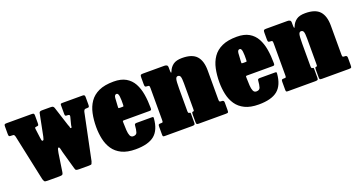

<svg xmlns="http://www.w3.org/2000/svg" viewBox="-49 -1014 2802 1509"><g transform="rotate(-20 1351.5 -260.0)"><path d="M246 -323.5 282.5 -506.5Q285 -520 306 -520H373Q389 -520 395.5 -517.8Q402 -515.5 407 -504.5L459.5 -341.5Q467.5 -324.5 467.5 -317.8Q467.5 -311 473.5 -311Q480.5 -311 480.5 -318.5Q480.5 -326 484.5 -341.5L499 -397.5Q501.5 -408 496.2 -411.5Q491 -415 484.5 -415H477Q466 -415 463.5 -419.5Q461 -424 461 -433.5V-506.5Q461 -516.5 465 -518.2Q469 -520 479 -520H646Q656 -520 660.5 -516.2Q665 -512.5 665 -501V-438.5Q665 -424.5 662.2 -419.8Q659.5 -415 645 -415H638Q629 -415 624.5 -411.8Q620 -408.5 616 -396.5L536 -10.5Q531 4 528.2 9.5Q525.5 15 505 15H427Q405 15 398.5 11.5Q392 8 388.5 -7.5L346.5 -156.5Q342.5 -174.5 339.2 -187.5Q336 -200.5 329 -200.5Q323.5 -200.5 320 -188.2Q316.5 -176 314 -160.5L291 -7.5Q288.5 7.5 282.8 11.2Q277 15 256 15H160Q138 15 133.8 10Q129.5 5 124 -10.5L41.5 -397.5Q37.5 -409 34.2 -412Q31 -415 15 -415H8Q-5 -415 -7.5 -420.8Q-10 -426.5 -10 -438.5V-499.5Q-10 -513.5 -5.8 -516.8Q-1.5 -520 11 -520H219.5Q232.5 -520 237 -516.8Q241.5 -513.5 241.5 -499.5V-437.5Q241.5 -423.5 238.5 -419.2Q235.5 -415 221.5 -415H233.5Q219 -415 213 -412.8Q207 -410.5 209 -399.5L219 -322.5Q220.5 -309.5 222.5 -301.5Q224.5 -293.5 230.5 -293.5Q237 -293.5 239.8 -300.8Q242.5 -308 246 -323.5Z M662 -250Q662 -310 673 -362.5Q684 -415 711.5 -455Q739 -495 787.8 -517.5Q836.5 -540 912 -540Q974 -540 1013.8 -517Q1053.5 -494 1075.8 -453.5Q1098 -413 1107 -359.5Q1116 -306 1116 -245Q1116 -233.5 1113.2 -229.8Q1110.5 -226 1099 -226H886Q875.5 -226 875 -223.2Q874.5 -220.5 874.5 -211Q875 -175.5 876.8 -146.5Q878.5 -117.5 886.2 -100.2Q894 -83 912 -83Q938 -83 944.5 -102.5Q951 -122 954 -161Q955 -173 972 -173H1098Q1108.5 -173 1110.5 -170.8Q1112.5 -168.5 1112 -160Q1104.5 -64.5 1053 -22.2Q1001.5 20 895 20Q825.5 20 780 -2.2Q734.5 -24.5 708.8 -62.5Q683 -100.5 672.5 -149Q662 -197.5 662 -250ZM890 -329H908Q918.5 -329 919.5 -330.8Q920.5 -332.5 921 -342.5Q922.5 -384 919 -412.5Q915.5 -441 901 -441Q884 -441 881.2 -415Q878.5 -389 877 -347.5Q876.5 -336.5 876.8 -332.8Q877 -329 890 -329Z M1150 -415H1148Q1135 -415 1131.5 -419.5Q1128 -424 1128 -440.5V-493.5Q1128 -511 1131.8 -515.5Q1135.5 -520 1151 -520H1330Q1341.5 -520 1349.8 -515.5Q1358 -511 1358 -495V-477Q1358 -458.5 1360.2 -452.2Q1362.5 -446 1368.5 -461Q1380.5 -492 1406.5 -511Q1432.5 -530 1481 -530Q1565 -530 1601.5 -489.8Q1638 -449.5 1638 -369V-126.5Q1638 -111.5 1641.8 -108.2Q1645.5 -105 1657 -105H1660Q1678 -105 1678 -86.5V-26Q1678 -7.5 1674.8 -3.8Q1671.5 0 1654 0H1428.5Q1414.5 0 1411.5 -4.5Q1408.5 -9 1408.5 -23V-82Q1408.5 -92.5 1410 -98.8Q1411.5 -105 1419.5 -105H1420Q1426 -105 1427 -108.2Q1428 -111.5 1428 -124.5V-338Q1428 -378.5 1422.8 -393.2Q1417.5 -408 1401.5 -408Q1388 -408 1383 -389.8Q1378 -371.5 1378 -313V-124.5Q1378 -105 1387.5 -105H1388.5Q1395.5 -105 1397 -102Q1398.5 -99 1398.5 -86.5V-18.5Q1398.5 -5.5 1392 -2.8Q1385.5 0 1373.5 0H1144Q1132.5 0 1130.2 -4.2Q1128 -8.5 1128 -20.5V-84Q1128 -97.5 1131.5 -101.2Q1135 -105 1148 -105H1153Q1163 -105 1165.5 -107.8Q1168 -110.5 1168 -126V-392Q1168 -407.5 1164.8 -411.2Q1161.5 -415 1150 -415Z M1692 -250Q1692 -310 1703 -362.5Q1714 -415 1741.5 -455Q1769 -495 1817.8 -517.5Q1866.5 -540 1942 -540Q2004 -540 2043.8 -517Q2083.5 -494 2105.8 -453.5Q2128 -413 2137 -359.5Q2146 -306 2146 -245Q2146 -233.5 2143.2 -229.8Q2140.5 -226 2129 -226H1916Q1905.5 -226 1905 -223.2Q1904.5 -220.5 1904.5 -211Q1905 -175.5 1906.8 -146.5Q1908.5 -117.5 1916.2 -100.2Q1924 -83 1942 -83Q1968 -83 1974.5 -102.5Q1981 -122 1984 -161Q1985 -173 2002 -173H2128Q2138.5 -173 2140.5 -170.8Q2142.5 -168.5 2142 -160Q2134.5 -64.5 2083 -22.2Q2031.5 20 1925 20Q1855.5 20 1810 -2.2Q1764.5 -24.5 1738.8 -62.5Q1713 -100.5 1702.5 -149Q1692 -197.5 1692 -250ZM1920 -329H1938Q1948.5 -329 1949.5 -330.8Q1950.5 -332.5 1951 -342.5Q1952.5 -384 1949 -412.5Q1945.5 -441 1931 -441Q1914 -441 1911.2 -415Q1908.5 -389 1907 -347.5Q1906.5 -336.5 1906.8 -332.8Q1907 -329 1920 -329Z M2180 -415H2178Q2165 -415 2161.5 -419.5Q2158 -424 2158 -440.5V-493.5Q2158 -511 2161.8 -515.5Q2165.5 -520 2181 -520H2360Q2371.5 -520 2379.8 -515.5Q2388 -511 2388 -495V-477Q2388 -458.5 2390.2 -452.2Q2392.5 -446 2398.5 -461Q2410.5 -492 2436.5 -511Q2462.5 -530 2511 -530Q2595 -530 2631.5 -489.8Q2668 -449.5 2668 -369V-126.5Q2668 -111.5 2671.8 -108.2Q2675.5 -105 2687 -105H2690Q2708 -105 2708 -86.5V-26Q2708 -7.5 2704.8 -3.8Q2701.5 0 2684 0H2458.5Q2444.5 0 2441.5 -4.5Q2438.5 -9 2438.5 -23V-82Q2438.5 -92.5 2440 -98.8Q2441.5 -105 2449.5 -105H2450Q2456 -105 2457 -108.2Q2458 -111.5 2458 -124.5V-338Q2458 -378.5 2452.8 -393.2Q2447.5 -408 2431.5 -408Q2418 -408 2413 -389.8Q2408 -371.5 2408 -313V-124.5Q2408 -105 2417.5 -105H2418.5Q2425.5 -105 2427 -102Q2428.5 -99 2428.5 -86.5V-18.5Q2428.5 -5.5 2422 -2.8Q2415.5 0 2403.5 0H2174Q2162.5 0 2160.2 -4.2Q2158 -8.5 2158 -20.5V-84Q2158 -97.5 2161.5 -101.2Q2165 -105 2178 -105H2183Q2193 -105 2195.5 -107.8Q2198 -110.5 2198 -126V-392Q2198 -407.5 2194.8 -411.2Q2191.5 -415 2180 -415Z"/></g></svg>

Font: Besley* Condensed Fatface
Style: Regular
Weight: 900
Width: 3
Designer: Owen Earl
Foundry: indestructible type*
Version: Version 3.000; ttfautohint (v1.8.3)